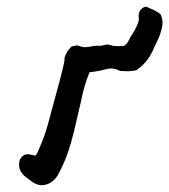

<svg xmlns="http://www.w3.org/2000/svg" viewBox="-20 -528 499 566"><path d="M72 6Q66 1 57.5 -5Q49 -11 42 -21Q34 -35 37 -51Q40 -67 56 -73Q63 -74 69 -72.5Q75 -71 84 -69Q88 -73 91 -79.5Q94 -86 98 -96Q111 -125 120.5 -159Q130 -193 136 -216Q137 -221 142.5 -240.5Q148 -260 154.5 -284.5Q161 -309 166 -329.5Q171 -350 170 -357Q173 -366 177 -373.5Q181 -381 191 -391Q196 -392 203 -393.5Q210 -395 218 -391Q230 -387 245.5 -390.5Q261 -394 276 -393Q280 -393 288.5 -395.5Q297 -398 306 -395Q313 -392 326.5 -392Q340 -392 346 -393Q355 -399 359.5 -409Q364 -419 371 -429Q377 -437 384 -453Q391 -469 389 -476Q387 -493 398 -502.5Q409 -512 418 -505Q429 -501 437.5 -496.5Q446 -492 453 -486Q462 -469 458 -449.5Q454 -430 446.5 -413.5Q439 -397 434 -387Q428 -372 420.5 -360.5Q413 -349 404 -339.5Q395 -330 382 -321Q371 -318 358 -318Q345 -318 333 -319Q314 -330 292.5 -324Q271 -318 244 -315Q235 -294 228.5 -270.5Q222 -247 218 -226Q207 -177 198.5 -142Q190 -107 179.5 -76.5Q169 -46 150 -11Q136 11 114.5 16.5Q93 22 72 6Z"/></svg>

Font: Caveat SemiBold
Style: Regular
Weight: 600
Designer: Pablo Impallari
Foundry: Pablo Impallari
Version: Version 2.000